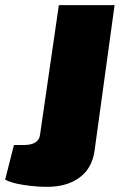

<svg xmlns="http://www.w3.org/2000/svg" viewBox="-44 -710 464 744"><path d="M400 -690 322 -123Q312 -57 263.5 -21.5Q215 14 138 14Q96 14 47 6.5Q-2 -1 -24 -14L10 -148H47Q106 -148 111 -187L184 -690Z"/></svg>

Font: Exo 2.0 Black
Style: Italic
Weight: 900
Italic angle: -8°
Designer: Natanael Gama
Version: Version 1.001;PS 001.001;hotconv 1.0.70;makeotf.lib2.5.58329